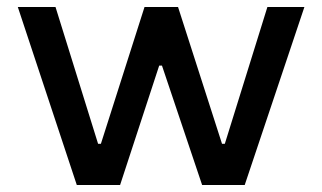

<svg xmlns="http://www.w3.org/2000/svg" viewBox="-20 -530 923 550"><path d="M200 0 31 -510H139L261 -118H269L394 -510H490L616 -118H624L746 -510H852L681 0H559L444 -342H436L324 0Z"/></svg>

Font: Saira SemiExpanded Medium
Style: Regular
Weight: 500
Width: 6
Designer: Hector Gatti with collaboration of the Omnibus-Type team
Foundry: Omnibus-Type
Version: Version 1.101